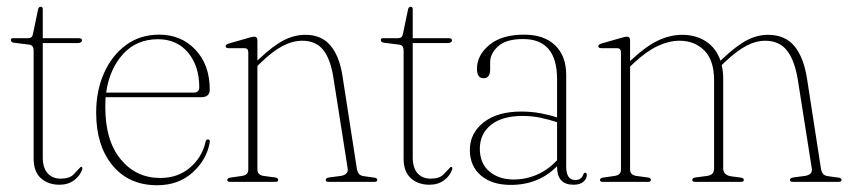

<svg xmlns="http://www.w3.org/2000/svg" viewBox="-20 -538 2510 568"><path d="M66 -406 22 -411.5Q12 -412.5 12 -420Q12 -425 18.5 -425H63Q75.5 -425 77.5 -437.5L92.5 -509.5Q94 -518 100.5 -518Q106.5 -518 106.5 -510.5V-425H212.5Q222.5 -425 222.5 -419Q222.5 -410.5 208 -410.5H106.5V-72.5Q106.5 -41.5 120.8 -25.5Q135 -9.5 159.5 -9.5Q185.5 -9.5 197.8 -22Q210 -34.5 218.5 -44Q224.5 -46 223.5 -37.5Q217 -18 199.2 -4.8Q181.5 8.5 156 8.5Q122.5 8.5 101 -10.8Q79.5 -30 79.5 -69V-388Q79.5 -404.5 66 -406Z M600.5 -273Q600.5 -250.5 575.5 -250.5H292.5Q291.5 -236 291.5 -221Q291.5 -122 337 -66.8Q382.5 -11.5 454 -11.5Q506.5 -11.5 542.2 -42.2Q578 -73 588 -118Q589.5 -125.5 595 -125.5Q602 -125.5 600.5 -116.5Q591 -64.5 549.2 -27.2Q507.5 10 445 10Q361.5 10 313 -48.5Q264.5 -107 264.5 -205Q264.5 -270 287.8 -322Q311 -374 352.8 -404.8Q394.5 -435.5 451 -435.5Q516 -435.5 558.2 -390.8Q600.5 -346 600.5 -273ZM447.5 -422Q384 -422 344 -378Q304 -334 294 -264H553Q569.5 -264 569.5 -280Q569.5 -342.5 536.5 -382.2Q503.5 -422 447.5 -422Z M741.5 -418.5V-359L746 -363Q787 -402 818.8 -418.5Q850.5 -435 883.5 -435Q931 -435 957.5 -403.5Q984 -372 993 -314.5L1035.5 -40Q1037 -30 1041.5 -24Q1046 -18 1058.5 -16.5L1087.5 -12.5Q1096 -11.5 1096 -5.5Q1096 0 1087.5 0H952.5Q943.5 0 943.5 -5.5Q943.5 -11.5 953 -13L987.5 -17.5Q1011.5 -21 1008.5 -40L966 -310Q957.5 -364 935.8 -390.8Q914 -417.5 874.5 -417.5Q846 -417.5 816.5 -402.2Q787 -387 752.5 -353.5L741.5 -343V-36.5Q741.5 -20 760.5 -17.5L794 -13Q803 -12 803 -5.5Q803 0 794.5 0H660.5Q652.5 0 652.5 -5.5Q652.5 -11 661 -12.5L695.5 -17.5Q714.5 -20 714.5 -36V-383Q714.5 -395.5 703 -395.5H656Q647.5 -395.5 647.5 -401.5Q647.5 -406 656 -409L717 -426.5Q727 -429.5 732 -429.5Q741.5 -429.5 741.5 -418.5Z M1160.5 -406 1116.5 -411.5Q1106.5 -412.5 1106.5 -420Q1106.5 -425 1113 -425H1157.5Q1170 -425 1172 -437.5L1187 -509.5Q1188.5 -518 1195 -518Q1201 -518 1201 -510.5V-425H1307Q1317 -425 1317 -419Q1317 -410.5 1302.5 -410.5H1201V-72.5Q1201 -41.5 1215.2 -25.5Q1229.5 -9.5 1254 -9.5Q1280 -9.5 1292.2 -22Q1304.5 -34.5 1313 -44Q1319 -46 1318 -37.5Q1311.5 -18 1293.8 -4.8Q1276 8.5 1250.5 8.5Q1217 8.5 1195.5 -10.8Q1174 -30 1174 -69V-388Q1174 -404.5 1160.5 -406Z M1370 -94.5Q1370 -144 1410.8 -176Q1451.5 -208 1522 -208Q1552 -208 1578.8 -203Q1605.5 -198 1628 -190.5V-304Q1628 -422.5 1527.5 -422.5Q1477 -422.5 1453.5 -401Q1430 -379.5 1430 -353.5V-332.5Q1430 -306.5 1410.5 -306.5Q1391 -306.5 1391 -334.5Q1391 -374.5 1427.5 -405Q1464 -435.5 1531 -435.5Q1589.5 -435.5 1622.2 -404Q1655 -372.5 1655 -316.5V-45.5Q1655 -5.5 1681.5 -5.5Q1700 -5.5 1705.5 -21.5Q1707.5 -27 1711 -27Q1716 -27 1716 -20.5Q1716 -9 1705.8 -0.2Q1695.5 8.5 1676.5 8.5Q1628 8.5 1628 -44.5V-46.5Q1574 9 1491 9Q1435 9 1402.5 -19Q1370 -47 1370 -94.5ZM1399.5 -98Q1399.5 -55 1427.5 -31Q1455.5 -7 1499.5 -7Q1536 -7 1569 -21.5Q1602 -36 1628 -64V-176.5Q1605.5 -184 1580 -189.5Q1554.5 -195 1526 -195Q1465.5 -195 1432.5 -168.5Q1399.5 -142 1399.5 -98Z M1844 -418.5V-357.5L1847.5 -360.5Q1890 -400.5 1926 -417.8Q1962 -435 1999 -435Q2038.5 -435 2068.5 -415.5Q2098.5 -396 2111.5 -358.5L2119 -365.5Q2159.5 -403.5 2190 -419.2Q2220.5 -435 2252 -435Q2302 -435 2329.8 -402Q2357.5 -369 2367.5 -305L2408.5 -40Q2410 -30 2414.5 -24Q2419 -18 2431.5 -16.5L2461 -12.5Q2469.5 -11.5 2469.5 -5.5Q2469.5 0 2461 0H2326Q2317 0 2317 -5.5Q2317 -11.5 2326.5 -13L2360.5 -17.5Q2385 -21 2381.5 -40L2340.5 -300.5Q2331 -359.5 2308.2 -388.5Q2285.5 -417.5 2243 -417.5Q2217 -417.5 2189.2 -403.2Q2161.5 -389 2126 -356L2115 -345.5Q2119.5 -326.5 2119.5 -305V-40Q2119.5 -20 2142.5 -16.5L2172 -12.5Q2180.5 -11.5 2180.5 -5.5Q2180.5 0 2172 0H2037Q2028 0 2028 -5.5Q2028 -12 2037.5 -13L2071.5 -17.5Q2084 -19.5 2088.2 -25.2Q2092.5 -31 2092.5 -40V-300.5Q2092.5 -359.5 2063.8 -388.5Q2035 -417.5 1990 -417.5Q1959.5 -417.5 1926 -402Q1892.5 -386.5 1854.5 -351L1844 -341V-36.5Q1844 -20 1863 -17.5L1896.5 -13Q1905.5 -12 1905.5 -5.5Q1905.5 0 1897 0H1763Q1755 0 1755 -5.5Q1755 -11 1763.5 -12.5L1798 -17.5Q1817 -20 1817 -36V-383Q1817 -395.5 1805.5 -395.5H1758.5Q1750 -395.5 1750 -401.5Q1750 -406 1758.5 -409L1819.5 -426.5Q1829.5 -429.5 1834.5 -429.5Q1844 -429.5 1844 -418.5Z"/></svg>

Font: Fraunces 144pt Soft Thin
Style: Regular
Weight: 100
Version: Version 1.000;[0bf87f6ff]